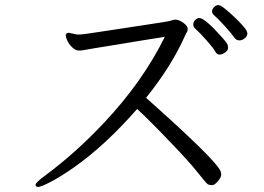

<svg xmlns="http://www.w3.org/2000/svg" viewBox="-20 -735 1040 756"><path d="M669 -658Q684 -658 701.5 -645.5Q719 -633 719 -621.5Q719 -610 713 -604L707 -591Q653 -471 555 -350Q818 -116 846 -66Q851 -57 851 -47Q851 -37 838 -21.5Q825 -6 815 -6Q805 -6 799 -9Q793 -12 757 -57.5Q721 -103 646 -180Q577 -253 520 -306Q395 -163 270 -75Q215 -37 178 -18Q141 1 130.5 1Q120 1 120 -7.5Q120 -16 158 -44Q277 -132 389 -251Q541 -412 629 -590Q589 -584 538 -575.5Q487 -567 438 -559Q389 -551 354.5 -545.5Q320 -540 311.5 -538Q303 -536 290.5 -536Q278 -536 265.5 -547.5Q253 -559 246 -573Q239 -587 239 -596Q239 -605 250 -606H251L283 -599H291Q305 -599 365.5 -608.5Q426 -618 536.5 -634.5Q647 -651 650.5 -653Q654 -655 669 -658ZM765 -664Q787 -664 856 -586Q870 -570 874 -563.5Q878 -557 878 -546.5Q878 -536 866 -528Q854 -520 844 -520Q834 -520 827 -533Q820 -546 793.5 -576Q767 -606 747 -624Q741 -630 741 -639Q741 -648 748.5 -656Q756 -664 765 -664ZM905 -584Q891 -604 864 -633.5Q837 -663 826 -672Q815 -681 815 -690Q815 -699 823 -707Q831 -715 839.5 -715Q848 -715 866 -700.5Q884 -686 904.5 -666.5Q925 -647 939.5 -630Q954 -613 954 -603Q954 -593 944 -584.5Q934 -576 923 -576Q912 -576 905 -584Z"/></svg>

Font: ToneOZ-Pinyin-WenKai-Regular
Style: Regular
Weight: 400
Designer: Fontworks Inc.
Foundry: ToneOZ
Version: Version 0.240331